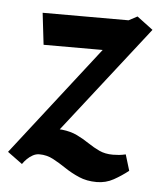

<svg xmlns="http://www.w3.org/2000/svg" viewBox="-86 -563 558 670"><g transform="rotate(5 192.5 -228.0)"><path d="M277 66Q242 66 214.5 54Q187 42 164 26.5Q141 11 118.5 -1Q96 -13 70 -13Q58 -13 47 -7Q36 -1 27 8Q18 17 12 26L-40 -12L258 -395H51L38 -506H339L369 -522L425 -480L97 -60L67 -98Q110 -109 141 -105.5Q172 -102 194.5 -91Q217 -80 237 -66.5Q257 -53 277.5 -43.5Q298 -34 325 -34Q336 -34 346.5 -35Q357 -36 370 -39L387 17Q363 36 336 51Q309 66 277 66Z"/></g></svg>

Font: Manuale
Style: Bold Italic
Weight: 700
Italic angle: -11°
Version: Version 1.002